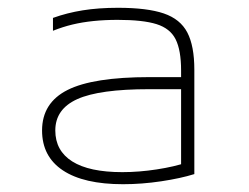

<svg xmlns="http://www.w3.org/2000/svg" viewBox="-20 -758 640 493"><path d="M296 -285Q195 -285 141.5 -320.5Q88 -356 88 -423Q88 -494 153.5 -527Q219 -560 364 -560H461V-529H363Q235 -529 178.5 -503.5Q122 -478 122 -423Q122 -371 165.5 -343.5Q209 -316 294 -316Q337 -316 382.5 -323Q428 -330 460 -341L445 -315V-577Q445 -629 431 -657Q417 -685 382 -696Q347 -707 282 -707Q249 -707 220 -704Q191 -701 166 -695Q141 -689 116 -679V-712Q152 -725 192.5 -731.5Q233 -738 283 -738Q358 -738 400.5 -723.5Q443 -709 461 -674.5Q479 -640 479 -579V-311Q444 -300 394 -292.5Q344 -285 296 -285Z"/></svg>

Font: M PLUS Code Latin Expanded ExtraLight
Style: Regular
Weight: 250
Width: 7
Designer: Coji Morishita
Foundry: UNDERFOREST DESIGN
Version: Version 1.002; ttfautohint (v1.8.3)